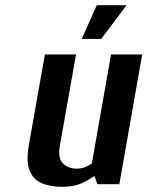

<svg xmlns="http://www.w3.org/2000/svg" viewBox="-20 -710 568 740"><path d="M218 10Q176 10 143 -3Q110 -16 95 -50.5Q80 -85 91 -150L153 -500H273L211 -150Q202 -98 223.5 -79Q245 -60 275 -60Q294 -60 309.5 -66.5Q325 -73 334 -80L408 -500H528L440 0H355L345 -30H340Q321 -15 292 -2.5Q263 10 218 10ZM295 -560 353 -690H468L370 -560Z"/></svg>

Font: Cuprum
Style: Bold Italic
Weight: 700
Italic angle: -10°
Designer: Jovanny Lemonad
Foundry: Jovanny Lemonad
Version: Version 3.000